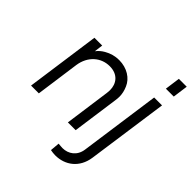

<svg xmlns="http://www.w3.org/2000/svg" viewBox="-251 -917 1309 1309"><g transform="rotate(45 403.0 -262.5)"><path d="M781 -635 796 -745H720L705 -635ZM115 0 159 -317C173 -413 242 -473 326 -473C406 -473 443 -420 443 -358C443 -350 442 -341 441 -331L395 0H470L517 -336C519 -349 520 -361 520 -373C520 -399 514 -426 502 -453C479 -508 419 -548 342 -548C303 -548 268 -538 235 -519C214 -507 196 -492 182 -473L190 -536H115L40 0ZM493 220C587 220 668 162 684 52L767 -536H691L609 48C600 115 549 150 493 150C482 150 468 148 453 147L447 215C458 218 482 220 493 220Z"/></g></svg>

Font: Plus Jakarta Sans
Style: Italic
Weight: 400
Italic angle: -8°
Designer: Gumpita Rahayu
Foundry: Tokotype
Version: Version 2.071;gftools[0.9.30]